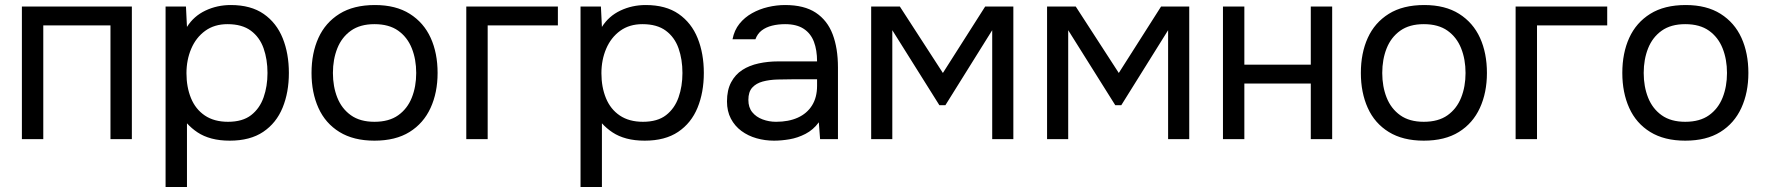

<svg xmlns="http://www.w3.org/2000/svg" viewBox="-20 -553 7015 763"><path d="M67 0V-527H504V0H419V-452H152V0Z M638 190V-527H719L723 -446Q750 -489 796.5 -511Q843 -533 897 -533Q977 -533 1028 -497.5Q1079 -462 1103.5 -401Q1128 -340 1128 -263Q1128 -186 1103 -125Q1078 -64 1026 -29Q974 6 893 6Q853 6 821 -2.5Q789 -11 765 -27Q741 -43 723 -63V190ZM886 -69Q944 -69 978 -95.5Q1012 -122 1027.5 -166Q1043 -210 1043 -263Q1043 -317 1027.5 -361Q1012 -405 977 -431Q942 -457 884 -457Q832 -457 795.5 -430.5Q759 -404 740 -359.5Q721 -315 721 -262Q721 -207 739 -163Q757 -119 794 -94Q831 -69 886 -69Z M1468 6Q1385 6 1329 -28.5Q1273 -63 1245.5 -124Q1218 -185 1218 -263Q1218 -342 1245.5 -402.5Q1273 -463 1329 -498Q1385 -533 1470 -533Q1553 -533 1608.5 -498Q1664 -463 1691.5 -402.5Q1719 -342 1719 -263Q1719 -185 1691 -124Q1663 -63 1607.5 -28.5Q1552 6 1468 6ZM1468 -69Q1526 -69 1562.5 -95Q1599 -121 1616.5 -165Q1634 -209 1634 -263Q1634 -317 1616.5 -361Q1599 -405 1562.5 -431Q1526 -457 1468 -457Q1411 -457 1374.5 -431Q1338 -405 1320.5 -361Q1303 -317 1303 -263Q1303 -209 1320.5 -165Q1338 -121 1374.5 -95Q1411 -69 1468 -69Z M1833 0V-527H2197V-452H1918V0Z M2287 190V-527H2368L2372 -446Q2399 -489 2445.5 -511Q2492 -533 2546 -533Q2626 -533 2677 -497.5Q2728 -462 2752.5 -401Q2777 -340 2777 -263Q2777 -186 2752 -125Q2727 -64 2675 -29Q2623 6 2542 6Q2502 6 2470 -2.5Q2438 -11 2414 -27Q2390 -43 2372 -63V190ZM2535 -69Q2593 -69 2627 -95.5Q2661 -122 2676.5 -166Q2692 -210 2692 -263Q2692 -317 2676.5 -361Q2661 -405 2626 -431Q2591 -457 2533 -457Q2481 -457 2444.5 -430.5Q2408 -404 2389 -359.5Q2370 -315 2370 -262Q2370 -207 2388 -163Q2406 -119 2443 -94Q2480 -69 2535 -69Z M3056 6Q3020 6 2986.5 -3.5Q2953 -13 2926.5 -32.5Q2900 -52 2884.5 -81.5Q2869 -111 2869 -150Q2869 -195 2885.5 -226Q2902 -257 2930 -275Q2958 -293 2995 -301Q3032 -309 3072 -309H3227Q3227 -354 3214.5 -387Q3202 -420 3174 -438.5Q3146 -457 3100 -457Q3072 -457 3048 -451Q3024 -445 3007 -432Q2990 -419 2982 -397H2891Q2898 -433 2918.5 -458.5Q2939 -484 2968.5 -500.5Q2998 -517 3032 -525Q3066 -533 3100 -533Q3176 -533 3222 -502.5Q3268 -472 3289 -416.5Q3310 -361 3310 -285V0H3239L3234 -67Q3212 -37 3181 -21Q3150 -5 3117.5 0.5Q3085 6 3056 6ZM3064 -69Q3114 -69 3150.5 -85.5Q3187 -102 3207 -134Q3227 -166 3227 -212V-238H3134Q3101 -238 3069 -237Q3037 -236 3011 -229Q2985 -222 2969.5 -205Q2954 -188 2954 -156Q2954 -126 2969.5 -107Q2985 -88 3010.5 -78.5Q3036 -69 3064 -69Z M3442 0V-527H3556L3727 -263L3895 -527H4007V0H3923V-433L3737 -135H3713L3526 -433V0Z M4141 0V-527H4255L4426 -263L4594 -527H4706V0H4622V-433L4436 -135H4412L4225 -433V0Z M4840 0V-527H4925V-296H5189V-527H5274V0H5189V-221H4925V0Z M5638 6Q5555 6 5499 -28.5Q5443 -63 5415.5 -124Q5388 -185 5388 -263Q5388 -342 5415.5 -402.5Q5443 -463 5499 -498Q5555 -533 5640 -533Q5723 -533 5778.5 -498Q5834 -463 5861.5 -402.5Q5889 -342 5889 -263Q5889 -185 5861 -124Q5833 -63 5777.5 -28.5Q5722 6 5638 6ZM5638 -69Q5696 -69 5732.5 -95Q5769 -121 5786.5 -165Q5804 -209 5804 -263Q5804 -317 5786.5 -361Q5769 -405 5732.5 -431Q5696 -457 5638 -457Q5581 -457 5544.5 -431Q5508 -405 5490.5 -361Q5473 -317 5473 -263Q5473 -209 5490.5 -165Q5508 -121 5544.5 -95Q5581 -69 5638 -69Z M6003 0V-527H6367V-452H6088V0Z M6677 6Q6594 6 6538 -28.5Q6482 -63 6454.5 -124Q6427 -185 6427 -263Q6427 -342 6454.5 -402.5Q6482 -463 6538 -498Q6594 -533 6679 -533Q6762 -533 6817.5 -498Q6873 -463 6900.5 -402.5Q6928 -342 6928 -263Q6928 -185 6900 -124Q6872 -63 6816.5 -28.5Q6761 6 6677 6ZM6677 -69Q6735 -69 6771.5 -95Q6808 -121 6825.5 -165Q6843 -209 6843 -263Q6843 -317 6825.5 -361Q6808 -405 6771.5 -431Q6735 -457 6677 -457Q6620 -457 6583.5 -431Q6547 -405 6529.5 -361Q6512 -317 6512 -263Q6512 -209 6529.5 -165Q6547 -121 6583.5 -95Q6620 -69 6677 -69Z"/></svg>

Font: Onest
Style: Regular
Weight: 400
Designer: Dmitri Voloshin, Andrey Kudryavtsev
Foundry: Dmitri Voloshin, Andrey Kudryavtsev
Version: Version 1.000;gftools[0.9.33]